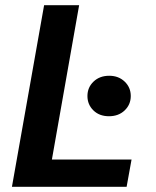

<svg xmlns="http://www.w3.org/2000/svg" viewBox="-20 -720 603 740"><path d="M26 0 150 -700H285L180 -105H487L468 0ZM400 -272Q363 -272 340 -294.5Q317 -317 317 -350Q317 -383 340.5 -405.5Q364 -428 401 -428Q437 -428 460.5 -405.5Q484 -383 484 -350Q484 -317 460.5 -294.5Q437 -272 400 -272Z"/></svg>

Font: DM Sans 12pt
Style: Bold Italic
Weight: 700
Italic angle: -10°
Version: Version 4.004;gftools[0.9.30]